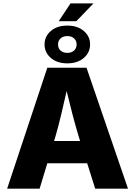

<svg xmlns="http://www.w3.org/2000/svg" viewBox="-20 -1135 813 1155"><path d="M22.9 0 264.6 -727.5H500.5L750 0H552.7L504.4 -152.8H264.6L218.3 0ZM305.2 -286.6H461.9L453.6 -313.5Q434.6 -376 416.5 -445.1Q398.4 -514.2 380.9 -587.4Q364.3 -514.2 347.9 -445.1Q331.5 -376 313.5 -313.5ZM384.8 -753.9Q323.2 -753.9 285.6 -786.6Q248 -819.3 248 -867.7Q248 -916 285.6 -948.5Q323.2 -981 384.8 -981Q446.8 -981 484.4 -948.5Q522 -916 522 -867.7Q522 -819.3 484.4 -786.6Q446.8 -753.9 384.8 -753.9ZM333 -1007.3 404.3 -1114.7H542.5L439 -1007.3ZM384.8 -816.9Q410.2 -816.9 425.5 -830.8Q440.9 -844.7 440.9 -867.7Q440.9 -890.1 425.5 -904.1Q410.2 -918 384.8 -918Q359.9 -918 344.5 -904.1Q329.1 -890.1 329.1 -867.7Q329.1 -844.7 344.5 -830.8Q359.9 -816.9 384.8 -816.9Z"/></svg>

Font: Inter Extra Bold
Style: Regular
Weight: 800
Designer: Rasmus Andersson
Foundry: rsms
Version: Version 4.000;git-3c8e0fc